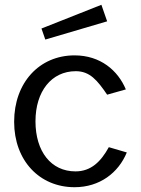

<svg xmlns="http://www.w3.org/2000/svg" viewBox="-20 -771 589 801"><path d="M403 -751 153 -652 169 -606 427 -682ZM291 -540C144 -540 39 -426 39 -263C39 -101 145 10 291 10C396 10 474 -50 509 -135L434 -157C401 -97 360 -56 295 -56C193 -56 128 -139 128 -265C128 -390 195 -474 296 -474C355 -474 386 -436 427 -376L505 -398C472 -477 399 -540 291 -540Z"/></svg>

Font: 18Franklin
Style: Regular
Weight: 400
Designer: Pablo Impallari, Rodrigo Fuenzalida (Modified by Dan O. Williams)
Version: Version 0.025;PS 000.025;hotconv 1.0.88;makeotf.lib2.5.64775